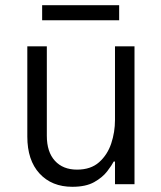

<svg xmlns="http://www.w3.org/2000/svg" viewBox="-20 -708 620 738"><path d="M142 -630V-688H438V-630ZM258 10Q179 10 132 -41Q85 -92 85 -183V-530H160V-186Q160 -124 191 -90Q222 -56 276 -56Q329 -56 361 -84.5Q393 -113 407.5 -156.5Q422 -200 422 -247V-530H497V0H422V-87H417Q410 -73 392 -49.5Q374 -26 342 -8Q310 10 258 10Z"/></svg>

Font: Be Vietnam Pro Light
Style: Regular
Weight: 300
Designer: Lam Bao, Tony Le, Vietanh Nguyen
Foundry: Yellow Type Foundry
Version: Version 1.002; ttfautohint (v1.8.3)